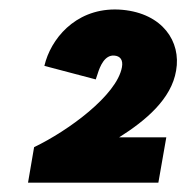

<svg xmlns="http://www.w3.org/2000/svg" viewBox="-20 -726 399 411"><path d="M53 -411 40 -335H319L336 -432H235C292 -468 347 -514 357 -575C368 -637 328 -697 242 -705C152 -713 96 -653 78 -596L75 -585L185 -556L189 -568C194 -584 204 -609 225 -607C237 -606 244 -598 241 -582C230 -522 126 -446 53 -411Z"/></svg>

Font: Fixel Display 20240404 ExBold
Style: Italic
Weight: 800
Italic angle: -10°
Designer: AlfaBravo + MacPaw
Foundry: Kyrylo Tkachov, Marchela Mozhyna, Serhii Makarenko, Maria Weinstein, Zakhar Kryvoshyya
Version: Version 1.211;Glyphs 3.2 (3225)